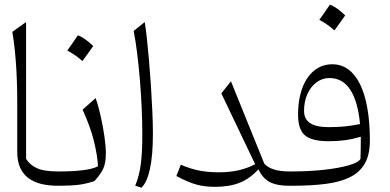

<svg xmlns="http://www.w3.org/2000/svg" viewBox="-20 -831 1747 859"><path d="M96.7 -732.4 35.2 -688.5Q45.9 -624.5 51.5 -545.7Q57.1 -466.8 57.1 -372.1V-151.9Q57.1 -108.9 70.6 -79.8Q84 -50.8 108.4 -33.2Q132.8 -15.6 165.8 -7.8Q198.7 0 237.8 0H238.3V-64H237.8Q174.8 -64 143.1 -79.6Q111.3 -95.2 96.7 -120.6Z M328.6 -673.3Q316.4 -655.3 304.9 -638.7Q293.5 -622.1 281.2 -605Q298.8 -595.7 316.2 -583.7Q333.5 -571.8 348.6 -557.6Q361.3 -574.7 373.3 -591.6Q385.3 -608.4 397 -625Q377 -644.5 360.1 -656Q343.3 -667.5 328.6 -673.3ZM238.3 0H250Q298.8 0 332.8 -4.4Q366.7 -8.8 402.8 -21Q432.1 -53.7 442.9 -78.6Q453.6 -103.5 453.6 -146.5Q453.6 -175.3 447.3 -220.2Q440.9 -265.1 430.4 -311.8Q419.9 -358.4 407.7 -392.1L349.6 -340.3Q384.3 -263.7 399.9 -200.9Q415.5 -138.2 418.5 -87.4Q395.5 -74.7 349.4 -69.3Q303.2 -64 252.4 -64H238.3Q231 -64 227.3 -56.4Q223.6 -48.8 223.6 -33.2V-30.8Q223.6 -15.1 227.3 -7.6Q231 0 238.3 0Z M627.4 -732.4 578.1 -692.4Q585.9 -652.8 593 -597.4Q600.1 -542 605.5 -478.5Q610.8 -415 613.8 -350.8Q616.7 -286.6 616.7 -228.5Q616.7 -147.5 609.9 -95.7Q603 -43.9 585 -0.5L612.8 8.8Q637.2 -14.2 650.6 -73.7Q664.1 -133.3 664.1 -233.9Q664.1 -276.4 661.6 -331.8Q659.2 -387.2 655.3 -447Q651.4 -506.8 646.5 -562.7Q641.6 -618.7 636.7 -663.3Q631.8 -708 627.4 -732.4Z M1121.6 -96.2Q1085.4 -77.6 1045.9 -68.8Q1006.3 -60.1 957.5 -60.1Q911.1 -60.1 870.6 -68.1Q830.1 -76.2 789.1 -94.2L769 -43.5Q821.3 -15.6 858.2 -5.4Q895 4.9 941.4 4.9Q1006.8 4.9 1052.2 -13.4Q1097.7 -31.7 1136.2 -73.2Q1148.4 -47.4 1166.3 -31Q1184.1 -14.6 1210.7 -7.3Q1237.3 0 1274.4 0H1274.9V-64H1274.4Q1193.8 -64 1162.6 -98.6L1013.2 -467.3L970.2 -413.1Z M1634.8 -201.7Q1634.8 -283.7 1623.5 -347.2Q1612.3 -410.6 1590.6 -454.6Q1568.8 -498.5 1537.6 -521Q1506.3 -543.5 1466.3 -543.5Q1431.6 -543.5 1403.6 -527.6Q1375.5 -511.7 1355.2 -481.9Q1335 -452.1 1324.2 -410.6Q1313.5 -369.1 1313.5 -317.9Q1313.5 -252 1344.2 -225.6Q1375 -199.2 1451.2 -199.2Q1491.2 -199.2 1524.4 -203.9Q1557.6 -208.5 1594.2 -219.2Q1594.2 -198.2 1594 -171.4Q1593.8 -144.5 1592.8 -120.1Q1583.5 -103.5 1538.1 -90.8Q1492.7 -78.1 1426.3 -71Q1359.9 -64 1287.6 -64H1274.9Q1267.6 -64 1263.9 -56.4Q1260.3 -48.8 1260.3 -33.2V-30.8Q1260.3 -15.1 1263.9 -7.6Q1267.6 0 1274.9 0H1289.1Q1373 0 1437.5 -8.3Q1502 -16.6 1545.9 -38.3Q1589.8 -60.1 1612.3 -99.6Q1634.8 -139.2 1634.8 -201.7ZM1590.8 -275.9Q1550.8 -268.1 1519.3 -265.1Q1487.8 -262.2 1450.7 -262.2Q1394 -262.2 1367.2 -280.3Q1340.3 -298.3 1340.3 -335Q1340.3 -377 1355.2 -410.2Q1370.1 -443.4 1396 -462.6Q1421.9 -481.9 1453.6 -481.9Q1513.2 -481.9 1547.4 -429.2Q1581.5 -376.5 1590.8 -275.9ZM1456.1 -810.5Q1443.8 -792.5 1432.4 -775.9Q1420.9 -759.3 1408.7 -742.2Q1426.3 -732.9 1443.6 -720.9Q1460.9 -709 1476.1 -694.8Q1488.8 -711.9 1500.7 -728.8Q1512.7 -745.6 1524.4 -762.2Q1504.4 -781.7 1487.5 -793.2Q1470.7 -804.7 1456.1 -810.5Z"/></svg>

Font: Pinar VF
Style: Regular
Weight: 300
Designer: Amin Abedi
Version: Version 2.000